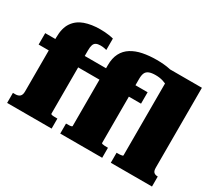

<svg xmlns="http://www.w3.org/2000/svg" viewBox="-139 -1039 1466 1312"><g transform="rotate(30 594.0 -383.0)"><path d="M12 -543H460V-453H12ZM324 -87Q324 -84 330 -82Q336 -80 346.5 -79.5Q357 -79 370 -79H376V0H25V-79H43Q67 -79 79.5 -90.5Q92 -102 92 -129V-555Q92 -630 122 -673.5Q152 -717 204.5 -735.5Q257 -754 325 -754Q364 -754 393 -749.5Q422 -745 431 -742V-652Q428 -653 414 -656Q400 -659 382 -659Q361 -659 348 -652.5Q335 -646 329.5 -630.5Q324 -615 324 -587ZM413 -543H820V-453H413ZM843 0V-79H849Q860 -79 870 -79.5Q880 -80 886.5 -82Q893 -84 893 -87V-701L804 -755H1126V-125Q1126 -98 1137 -88.5Q1148 -79 1166 -79H1168V0ZM775 0H444V-79H448Q461 -79 471 -79.5Q481 -80 486.5 -82Q492 -84 492 -87V-567Q492 -623 512 -661.5Q532 -700 569 -723Q606 -746 655.5 -756Q705 -766 765 -766Q824 -766 868 -756.5Q912 -747 944.5 -732Q977 -717 998 -701L946 -610Q934 -629 914 -642.5Q894 -656 867.5 -664Q841 -672 810 -672Q777 -672 758 -664Q739 -656 731.5 -639Q724 -622 724 -593V-87Q724 -84 730.5 -82Q737 -80 747.5 -79.5Q758 -79 769 -79H775Z"/></g></svg>

Font: Roboto Serif Black
Style: Regular
Weight: 900
Designer: Greg Gazdowicz
Foundry: Commercial Type
Version: Version 1.008